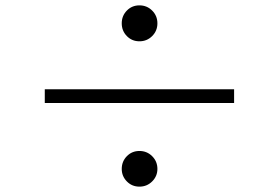

<svg xmlns="http://www.w3.org/2000/svg" viewBox="-20 -726 1040 716"><path d="M147 -342V-393H853V-342ZM500 -572Q472 -572 453 -591.5Q434 -611 434 -639Q434 -667 453 -686.5Q472 -706 500 -706Q528 -706 547.5 -686.5Q567 -667 567 -639Q567 -611 547.5 -591.5Q528 -572 500 -572ZM500 -30Q472 -30 453 -49.5Q434 -69 434 -96Q434 -124 453 -143.5Q472 -163 500 -163Q528 -163 547.5 -143.5Q567 -124 567 -96Q567 -69 547.5 -49.5Q528 -30 500 -30Z"/></svg>

Font: Zen Old Mincho Medium
Style: Regular
Weight: 500
Designer: Yoshimichi Ohira
Foundry: Positype
Version: Version 1.500